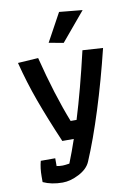

<svg xmlns="http://www.w3.org/2000/svg" viewBox="-97 -761 722 1020"><g transform="rotate(-10 264.0 -251.0)"><path d="M212 -547 295 -699 420 -687 291 -533ZM52 176V145Q52 101 62 63H140V105Q154 108 172 108Q183 108 209 104Q233 44 255 -21H193Q136 -154 98.5 -257Q61 -360 33 -470L143 -477Q195 -270 255 -118H287Q334 -270 382 -477L492 -470Q451 -302 403 -150Q355 2 308 112Q292 149 245.5 173Q199 197 157 197Q97 197 52 176Z"/></g></svg>

Font: Athiti SemiBold
Style: Regular
Weight: 600
Designer: CadsonDemak Team
Foundry: CadsonDemak
Version: Version 1.032